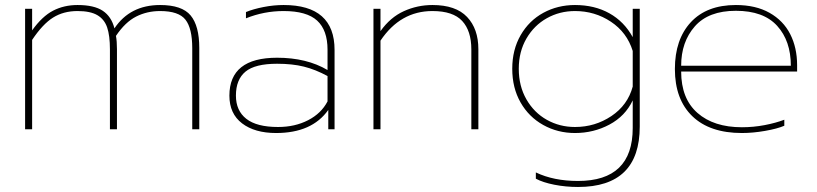

<svg xmlns="http://www.w3.org/2000/svg" viewBox="-20 -515 3256 765"><path d="M80 -480H108V-394Q148 -450 191.5 -472.5Q235 -495 289 -495Q355 -495 389.5 -472Q424 -449 436 -402Q498 -495 618 -495Q705 -495 739.5 -453.5Q774 -412 774 -324V0H746V-323Q746 -402 719 -436.5Q692 -471 618 -471Q566 -471 522.5 -449Q479 -427 442 -372Q446 -351 446 -319V0H418V-318Q418 -373 407 -405.5Q396 -438 368 -454.5Q340 -471 289 -471Q233 -471 191.5 -445Q150 -419 108 -356V0H80Z M894 -134Q894 -285 1084 -285Q1202 -285 1285 -236V-317Q1285 -395 1243.5 -433Q1202 -471 1110 -471Q1032 -471 960 -442V-467Q989 -479 1030 -487Q1071 -495 1110 -495Q1313 -495 1313 -316V0H1288V-77Q1223 15 1080 15Q995 15 944.5 -23.5Q894 -62 894 -134ZM1285 -111V-212Q1237 -238 1191 -249.5Q1145 -261 1084 -261Q996 -261 958 -229.5Q920 -198 920 -134Q920 -74 961.5 -41.5Q1003 -9 1088 -9Q1155 -9 1207.5 -36Q1260 -63 1285 -111Z M1468 -480H1496V-391Q1535 -446 1589 -470.5Q1643 -495 1703 -495Q1796 -495 1841 -447.5Q1886 -400 1886 -319V0H1858V-318Q1858 -392 1821.5 -431.5Q1785 -471 1703 -471Q1575 -471 1496 -353V0H1468Z M2115 197V172Q2186 206 2283 206Q2501 206 2501 -5V-115Q2471 -52 2408 -18.5Q2345 15 2271 15Q2202 15 2144.5 -17Q2087 -49 2054 -107Q2021 -165 2021 -241Q2021 -317 2054.5 -375Q2088 -433 2145 -464Q2202 -495 2271 -495Q2349 -495 2408 -462Q2467 -429 2501 -367V-480H2529V-11Q2529 230 2283 230Q2234 230 2188.5 221Q2143 212 2115 197ZM2501 -170V-312Q2478 -386 2414 -428.5Q2350 -471 2271 -471Q2210 -471 2159 -442.5Q2108 -414 2077.5 -361.5Q2047 -309 2047 -241Q2047 -172 2077.5 -119Q2108 -66 2159 -37.5Q2210 -9 2271 -9Q2351 -9 2416 -52.5Q2481 -96 2501 -170Z M2669 -240Q2669 -358 2732.5 -426.5Q2796 -495 2912 -495Q2991 -495 3046 -464Q3101 -433 3128.5 -379Q3156 -325 3156 -255V-230H2694Q2694 -122 2759 -65Q2824 -8 2936 -8Q2982 -8 3026.5 -16.5Q3071 -25 3105 -38V-14Q3077 -2 3028.5 6.5Q2980 15 2936 15Q2808 15 2738.5 -52Q2669 -119 2669 -240ZM3131 -253Q3131 -352 3076.5 -412Q3022 -472 2912 -472Q2803 -472 2748.5 -410Q2694 -348 2694 -253Z"/></svg>

Font: Prompt Thin
Style: Regular
Weight: 250
Designer: Katatrad Team
Foundry: CadsonDemak
Version: Version 1.001